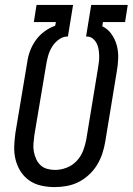

<svg xmlns="http://www.w3.org/2000/svg" viewBox="-20 -755 541 783"><path d="M203 8Q175 8 148 2Q121 -4 99.5 -19Q78 -34 64 -56Q50 -78 43.5 -104Q37 -130 38 -158Q39 -186 43 -214L91 -501Q94 -524 102.5 -547Q111 -570 125.5 -590.5Q140 -611 161 -626.5Q182 -642 205 -650L208 -665H118L129 -735H278L257 -606H252Q234 -605 217.5 -592Q201 -579 191 -562Q181 -545 176 -526.5Q171 -508 168 -489L120 -203Q118 -186 116.5 -169.5Q115 -153 118 -137Q121 -121 127.5 -106.5Q134 -92 145 -81.5Q156 -71 172 -66.5Q188 -62 204 -62Q228 -62 251.5 -71Q275 -80 292.5 -98.5Q310 -117 319 -140.5Q328 -164 332 -187L379 -473Q381 -487 383 -500.5Q385 -514 384.5 -527.5Q384 -541 382 -554Q380 -567 374 -578.5Q368 -590 358 -598Q348 -606 335 -606H331L352 -735H501L490 -665H400L397 -648Q420 -637 435 -615.5Q450 -594 456.5 -569Q463 -544 462 -516.5Q461 -489 456 -462L409 -176Q405 -152 397 -128Q389 -104 375.5 -82Q362 -60 342.5 -42Q323 -24 300 -12.5Q277 -1 252 3.5Q227 8 203 8Z"/></svg>

Font: Iosevka Algr
Style: Italic
Weight: 400
Italic angle: -9°
Monospace: yes
Designer: Belleve Invis
Foundry: Belleve Invis
Version: Version 26.0.2; ttfautohint (v1.8.3)